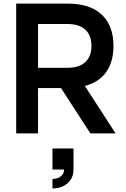

<svg xmlns="http://www.w3.org/2000/svg" viewBox="-20 -740 701 1065"><path d="M481.4 0 318.4 -251.5H190.9V0H69.8V-720.2H354Q479.5 -720.2 544.4 -658.7Q609.4 -597.2 609.4 -485.4Q609.4 -397.5 569.3 -340.6Q529.3 -283.7 450.7 -263.2L621.1 0ZM190.9 -606.9V-363.8H353.5Q418.5 -363.8 452.9 -395.3Q487.3 -426.8 487.3 -485.4Q487.3 -544.4 452.9 -575.7Q418.5 -606.9 353.5 -606.9ZM271 252.4Q284.2 252.4 297.4 248.8Q310.5 245.1 322.8 232.9Q335 220.7 335 201.7V200.2H271V83.5H387.7V200.2Q387.7 247.1 355 276.1Q322.3 305.2 271 305.2Z"/></svg>

Font: Vela Sans Bd
Style: Bold
Weight: 700
Designer: Principal design: Mikhail Sharanda - project Manrope.
Design modification: Ravid Balaliev
Foundry: Mikhail Sharanda
Version: Version 1.001